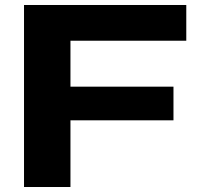

<svg xmlns="http://www.w3.org/2000/svg" viewBox="-20 -749 804 769"><path d="M76.2 0V-729H726.1V-585.9H262.2V-401.9H674.8V-267.1H262.2V0Z"/></svg>

Font: Hubot Sans Expanded
Style: Bold
Weight: 700
Width: 7
Designer: Deni Anggara
Foundry: GitHub
Version: Version 1.001;gftools[0.9.31]